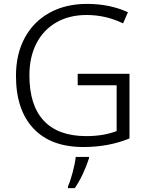

<svg xmlns="http://www.w3.org/2000/svg" viewBox="-20 -745 763 986"><path d="M62 -356Q62 -467 107 -550.5Q152 -634 234.5 -679.5Q317 -725 427 -725Q544 -725 637 -682L612 -625Q523 -668 425 -668Q336 -668 269.5 -630Q203 -592 167 -522Q131 -452 131 -358Q131 -204 205 -125Q279 -46 423 -46Q512 -46 579 -72V-307H379V-366H645V-34Q538 10 408 10Q241 10 151.5 -85.5Q62 -181 62 -356ZM329 212Q341 186 353 141Q365 96 369 61H437V68Q424 109 404.5 150Q385 191 364 221H329Z"/></svg>

Font: OpenSansMMV
Style: Light
Weight: 300
Foundry: Ascender Corporation
Version: Version 4.001